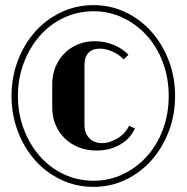

<svg xmlns="http://www.w3.org/2000/svg" viewBox="-20 -719 729 750"><path d="M25 -344Q25 -418 50 -483Q75 -548 118 -596Q161 -644 219.5 -671.5Q278 -699 345 -699Q412 -699 470 -671.5Q528 -644 571 -596Q614 -548 639 -483Q664 -418 664 -344Q664 -270 639 -205Q614 -140 571 -92Q528 -44 470 -16.5Q412 11 345 11Q278 11 219.5 -16.5Q161 -44 118 -92Q75 -140 50 -205Q25 -270 25 -344ZM50 -344Q50 -275 73 -214.5Q96 -154 135.5 -109Q175 -64 229 -38.5Q283 -13 345 -13Q407 -13 460.5 -38.5Q514 -64 554 -108.5Q594 -153 616.5 -213.5Q639 -274 639 -344Q639 -414 616.5 -474.5Q594 -535 554 -579.5Q514 -624 460.5 -649.5Q407 -675 345 -675Q283 -675 229 -649.5Q175 -624 135.5 -579Q96 -534 73 -473.5Q50 -413 50 -344ZM184 -390Q184 -426 196.5 -457Q209 -488 231.5 -510.5Q254 -533 284 -545.5Q314 -558 350 -558Q388 -558 423 -544Q458 -530 482 -505L463 -487Q446 -506 419.5 -517.5Q393 -529 369 -529Q341 -529 325.5 -512.5Q310 -496 310 -466V-231Q310 -199 328.5 -179.5Q347 -160 379 -160Q395 -160 411 -165.5Q427 -171 441.5 -180Q456 -189 467 -201.5Q478 -214 484 -228L507 -217Q489 -177 449 -154Q409 -131 357 -131Q319 -131 287.5 -143.5Q256 -156 233 -178.5Q210 -201 197 -231.5Q184 -262 184 -299Z"/></svg>

Font: Moniqa Black Heading
Style: Regular
Weight: 900
Designer: Rajesh Rajput
Foundry: Rajesh Rajput
Version: Version 1.000